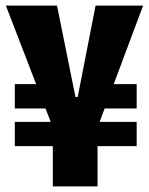

<svg xmlns="http://www.w3.org/2000/svg" viewBox="-20 -673 533 687"><path d="M33 -150V-237H469V-150ZM33 -285V-372H217V-285ZM317 -285V-372H469V-285ZM169 -6V-217L1 -653H184L250 -326H258L322 -653H492L329 -217V-6Z"/></svg>

Font: Bricolage Grotesque 48pt Condensed ExtraBold
Style: Regular
Weight: 800
Width: 3
Designer: Mathieu Triay
Foundry: Atelier Triay
Version: Version 1.001;gftools[0.9.33.dev8+g029e19f]